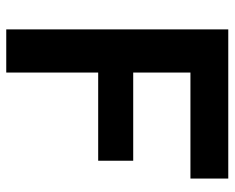

<svg xmlns="http://www.w3.org/2000/svg" viewBox="-88 -662 750 614"><g transform="rotate(90 287.0 -355.0)"><path d="M74 0V-710H551V-589H212V-406H494V-294H212V0Z"/></g></svg>

Font: IngvarSans
Style: Bold
Weight: 700
Version: Version 3.000